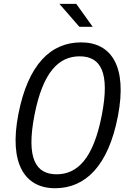

<svg xmlns="http://www.w3.org/2000/svg" viewBox="-20 -961 660 992"><path d="M589 -360C639 -617 556 -742 399 -742C242.5 -742 125 -628.5 75 -371.5C25 -116 108 11.5 264.5 11.5C421.5 11.5 539.5 -104 589 -360ZM506 -366C462.5 -141.5 380 -60.5 272.5 -60.5C165 -60.5 114.5 -141.5 158 -366C201.5 -589.5 284 -670 391.5 -670C499 -670 549.5 -589.5 506 -366ZM459 -822.5 374 -941H287L390 -822.5Z"/></svg>

Font: Monaspace Neon Light
Style: Italic
Weight: 300
Italic angle: -11°
Designer: Riley Cran & the Lettermatic Team
Foundry: Lettermatic
Version: Version 1.200 (Monaspace Neon)